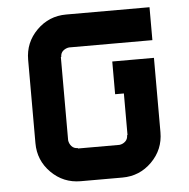

<svg xmlns="http://www.w3.org/2000/svg" viewBox="-49 -716 752 765"><g transform="rotate(-5 326.5 -333.5)"><path d="M410 -130.8Q423.3 -132.5 433.3 -141.7Q443.3 -150.8 443.3 -166.7H445V-333.3H410V-464.2H576.7V-166.7Q576.7 -97.5 527.9 -48.8Q479.2 0 410 0H243.3Q174.2 0 125.4 -48.8Q76.7 -97.5 76.7 -166.7V-500Q76.7 -569.2 125.4 -617.9Q174.2 -666.7 243.3 -666.7H576.7V-535H243.3Q230 -533.3 219.6 -524.6Q209.2 -515.8 209.2 -500H207.5V-166.7Q209.2 -153.3 218.3 -142.9Q227.5 -132.5 243.3 -132.5V-130.8Z"/></g></svg>

Font: 0xA000-Squareish
Style: Squareish-Bold
Weight: 700
Version: Version 0.1